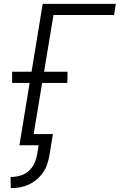

<svg xmlns="http://www.w3.org/2000/svg" viewBox="-20 -755 640 998"><path d="M36 223 35 165Q59 165 83 158.5Q107 152 126.5 136Q146 120 157 97.5Q168 75 172 52L181 0H81L134 -324H43V-382H144L202 -735H582L573 -677H258L209 -382H331L330 -324H199L155 -58H255L237 52Q233 75 225.5 98Q218 121 204 141.5Q190 162 170 178.5Q150 195 128 205Q106 215 82.5 219Q59 223 36 223Z"/></svg>

Font: Iosevka Aile Light Oblique
Style: Regular
Weight: 300
Italic angle: -9°
Designer: Belleve Invis
Foundry: Belleve Invis
Version: Version 31.1.0; ttfautohint (v1.8.4)